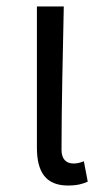

<svg xmlns="http://www.w3.org/2000/svg" viewBox="-20 -560 325 593"><path d="M190 13C218 13 236 8 251 1L239 -62C227 -57 217 -55 207 -55C185 -55 170 -68 170 -97C170 -234 174 -391 177 -540H94V-104C94 -28 122 13 190 13Z"/></svg>

Font: Noto Sans KR DemiLight
Style: Regular
Weight: 350
Designer: Ryoko NISHIZUKA 西塚涼子 (kana, bopomofo & ideographs); Paul D. Hunt (Latin, Greek & Cyrillic); Sandoll Communications 산돌커뮤니
Foundry: Adobe
Version: Version 2.004;hotconv 1.0.118;makeotfexe 2.5.65603